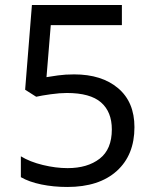

<svg xmlns="http://www.w3.org/2000/svg" viewBox="-20 -734 612 764"><path d="M275 -438Q385 -438 450 -383Q515 -328 515 -228Q515 -117 444.5 -53.5Q374 10 248 10Q193 10 144.5 0Q96 -10 63 -29V-112Q99 -90 150.5 -77.5Q202 -65 249 -65Q328 -65 376.5 -102.5Q425 -140 425 -219Q425 -289 382 -326.5Q339 -364 246 -364Q218 -364 182 -359Q146 -354 124 -349L80 -377L107 -714H465V-634H182L165 -427Q182 -430 211 -434Q240 -438 275 -438Z"/></svg>

Font: Noto Sans Living
Style: Regular
Weight: 400
Designer: Monotype Design Team
Foundry: Monotype Imaging Inc.
Version: Version 2.013; ttfautohint (v1.8.4.7-5d5b)